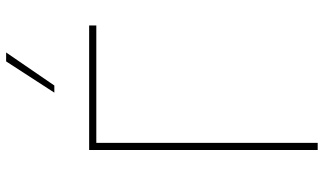

<svg xmlns="http://www.w3.org/2000/svg" viewBox="-230 -801 1031 611"><g transform="rotate(-90 285.5 -495.5)"><path d="M509.9 -727.3V-704.5H136.4V0H113.6V-727.3ZM296.2 -838.1 395.6 -991.5H424L318.9 -838.1Z"/></g></svg>

Font: Inter P Thin
Style: Regular
Weight: 100
Designer: Rasmus Andersson
Foundry: rsms
Version: Version 3.018;git-588b23468